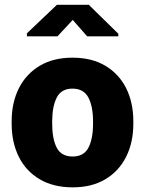

<svg xmlns="http://www.w3.org/2000/svg" viewBox="-20 -782 613 812"><path d="M287.6 10.3Q206.1 10.3 148.2 -23.7Q90.3 -57.6 59.8 -118.4Q29.3 -179.2 29.3 -259.3V-269Q29.3 -348.1 59.8 -408.7Q90.3 -469.2 147.9 -503.7Q205.6 -538.1 286.6 -538.1Q368.2 -538.1 425.5 -503.9Q482.9 -469.7 513.4 -409.2Q543.9 -348.6 543.9 -269V-259.3Q543.9 -179.7 513.4 -118.9Q482.9 -58.1 425.5 -23.9Q368.2 10.3 287.6 10.3ZM287.6 -120.1Q334.5 -120.1 354 -157.5Q373.5 -194.8 373.5 -259.3V-269Q373.5 -331.5 353.8 -369.4Q334 -407.2 286.6 -407.2Q239.3 -407.2 220 -369.4Q200.7 -331.5 200.7 -269V-259.3Q200.7 -194.3 220 -157.2Q239.3 -120.1 287.6 -120.1ZM93.8 -628.4V-641.1L220.7 -761.7H355.5L480.5 -639.2V-628.4H348.6L287.6 -697.8L223.1 -628.4Z"/></svg>

Font: Roboto Slab Black
Style: Regular
Weight: 900
Designer: Google
Version: Version 2.000; ttfautohint (v1.8.1.43-b0c9)